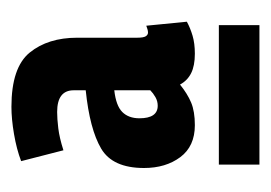

<svg xmlns="http://www.w3.org/2000/svg" viewBox="-89 -636 474 336"><g transform="rotate(-90 148.0 -468.0)"><path d="M22 -453Q22 -508 56 -528Q90 -548 158 -555V-576Q158 -605 120 -605Q108 -605 91.5 -603Q75 -601 53 -594L34 -668Q55 -676 81.5 -680.5Q108 -685 129 -685Q198 -685 224 -653Q250 -621 250 -570V-465Q250 -454 252.5 -450Q255 -446 259 -446Q262 -446 265 -447Q268 -448 271 -449L278 -378Q267 -372 253.5 -368Q240 -364 222 -364Q201 -364 188 -370.5Q175 -377 168 -390Q152 -377 136.5 -370.5Q121 -364 97 -364Q60 -364 41 -389.5Q22 -415 22 -453ZM109 -461Q109 -429 131 -429Q139 -429 146 -433Q153 -437 158 -442V-505Q131 -502 120 -491Q109 -480 109 -461ZM28 -251V-322H272V-251Z"/></g></svg>

Font: Georama Condensed
Style: Bold
Weight: 700
Width: 3
Designer: Jean-Baptiste Levee
Foundry: Production Type
Version: Version 1.000